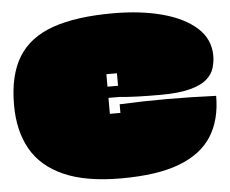

<svg xmlns="http://www.w3.org/2000/svg" viewBox="-53 -792 1065 888"><g transform="rotate(-5 479.5 -348.0)"><path d="M474 34Q311 34 208.5 -11.5Q106 -57 58 -142Q10 -227 10 -347Q10 -485 61.5 -569Q113 -653 222 -691.5Q331 -730 503 -730Q631 -730 731.5 -703Q832 -676 890 -623.5Q948 -571 948 -494Q948 -466 939.5 -437.5Q931 -409 905 -386Q879 -363 827 -349Q775 -335 688 -335Q630 -335 583.5 -336.5Q537 -338 498 -342H448V-268H497V-308Q709 -318 945 -308Q945 -197 897 -121Q849 -45 746 -5.5Q643 34 474 34ZM448 -394H497V-452H448Z"/></g></svg>

Font: Oi
Style: Regular
Weight: 400
Designer: Kostas Bartsokas, Mohamad Dakak
Foundry: Foundry5
Version: Version 4.000